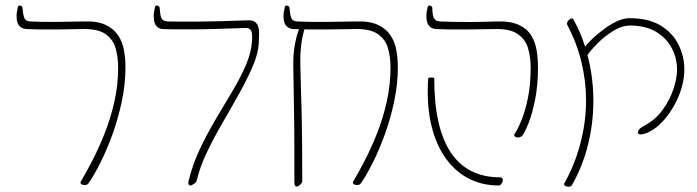

<svg xmlns="http://www.w3.org/2000/svg" viewBox="-20 -671 2566 707"><path d="M46 -646Q47 -650 51 -650.5Q55 -651 59 -648.5Q63 -646 63 -642Q65 -615 70 -604Q75 -593 91 -592Q112 -591 136 -590.5Q160 -590 195.5 -590.5Q231 -591 287 -592Q337 -594 367.5 -580Q398 -566 414.5 -541.5Q431 -517 436.5 -486Q442 -455 442 -423Q442 -361 428.5 -297.5Q415 -234 394 -176Q373 -118 349.5 -71.5Q326 -25 306 4Q302 9 296 10Q290 11 284.5 9.5Q279 8 277 4Q275 0 279 -5Q297 -35 320 -79.5Q343 -124 365 -179Q387 -234 401 -296Q415 -358 415 -422Q415 -461 405.5 -494Q396 -527 367 -546.5Q338 -566 279 -564Q225 -563 189 -562.5Q153 -562 127 -562.5Q101 -563 77 -564Q65 -565 57 -570.5Q49 -576 45 -586Q41 -596 41 -611Q41 -626 46 -646Z M675 -7Q690 -68 717 -124.5Q744 -181 775.5 -234Q807 -287 836.5 -336.5Q866 -386 885.5 -431.5Q905 -477 908 -519Q910 -549 904 -559Q898 -569 884 -568Q825 -566 777.5 -564.5Q730 -563 692.5 -563Q655 -563 627.5 -563Q600 -563 582 -564Q570 -564 562 -569.5Q554 -575 550 -585.5Q546 -596 546 -611Q546 -626 551 -646Q552 -650 556 -650.5Q560 -651 564 -648.5Q568 -646 568 -642Q569 -624 571.5 -613Q574 -602 580 -597.5Q586 -593 596 -592Q637 -591 709.5 -591.5Q782 -592 887 -596Q907 -597 914.5 -593Q922 -589 926 -583Q931 -577 933 -563Q935 -549 933 -512Q931 -474 910.5 -426.5Q890 -379 860.5 -326Q831 -273 799 -218Q767 -163 741.5 -109.5Q716 -56 705 -8Q704 -1 695 5.5Q686 12 681 12Q678 12 675 8.5Q672 5 675 -7Z M1072 16Q1069 16 1066.5 12.5Q1064 9 1064 -3Q1064 -73 1064 -120.5Q1064 -168 1063.5 -203.5Q1063 -239 1062.5 -270.5Q1062 -302 1061.5 -338Q1061 -374 1060 -424Q1059 -468 1065.5 -505Q1072 -542 1085 -575H1105Q1094 -544 1089.5 -509Q1085 -474 1086 -433Q1087 -384 1088 -349Q1089 -314 1090 -283Q1091 -252 1091.5 -215.5Q1092 -179 1092.5 -128.5Q1093 -78 1093 -4Q1093 1 1089 5.5Q1085 10 1080.5 13Q1076 16 1072 16ZM1029 -646Q1030 -650 1034 -650.5Q1038 -651 1042 -648.5Q1046 -646 1046 -642Q1048 -615 1053 -604Q1058 -593 1074 -592Q1097 -591 1123.5 -590.5Q1150 -590 1189.5 -590.5Q1229 -591 1290 -592Q1340 -594 1370.5 -580Q1401 -566 1417.5 -541.5Q1434 -517 1439.5 -486Q1445 -455 1445 -423Q1445 -361 1431.5 -297.5Q1418 -234 1397 -176Q1376 -118 1352.5 -71.5Q1329 -25 1309 4Q1305 9 1299 10Q1293 11 1287.5 9.5Q1282 8 1280 4Q1278 0 1282 -5Q1300 -35 1323 -79.5Q1346 -124 1368 -179Q1390 -234 1404 -296Q1418 -358 1418 -422Q1418 -461 1408.5 -494Q1399 -527 1370 -546.5Q1341 -566 1282 -564Q1222 -563 1182.5 -562.5Q1143 -562 1114.5 -562.5Q1086 -563 1060 -564Q1048 -565 1040 -570.5Q1032 -576 1028 -586Q1024 -596 1024 -611Q1024 -626 1029 -646Z M1903 -171Q1899 -167 1893 -165.5Q1887 -164 1881.5 -165.5Q1876 -167 1874 -171Q1872 -175 1876 -180Q1886 -194 1899.5 -226.5Q1913 -259 1923.5 -308Q1934 -357 1934 -422Q1934 -461 1924.5 -493.5Q1915 -526 1886 -546Q1857 -566 1798 -564Q1741 -563 1703 -562.5Q1665 -562 1638 -562.5Q1611 -563 1586 -564Q1574 -565 1566 -570.5Q1558 -576 1554 -586Q1550 -596 1550 -611Q1550 -626 1555 -646Q1556 -650 1560 -650.5Q1564 -651 1568 -648.5Q1572 -646 1572 -642Q1572 -615 1578 -604Q1584 -593 1600 -592Q1622 -591 1647 -590.5Q1672 -590 1709.5 -590Q1747 -590 1806 -592Q1858 -594 1889 -580Q1920 -566 1935.5 -541.5Q1951 -517 1956 -486Q1961 -455 1961 -423Q1961 -357 1950.5 -304.5Q1940 -252 1926.5 -218Q1913 -184 1903 -171ZM1817 12Q1757 12 1709 -12Q1661 -36 1626.5 -81Q1592 -126 1573.5 -190Q1555 -254 1555 -334Q1555 -355 1555.5 -364Q1556 -373 1557 -382Q1557 -385 1562.5 -385.5Q1568 -386 1573.5 -385.5Q1579 -385 1579 -382Q1579 -201 1640 -109.5Q1701 -18 1822 -18Q1827 -18 1829.5 -15Q1832 -12 1831.5 -7.5Q1831 -3 1829 1.5Q1827 6 1823.5 9Q1820 12 1817 12Z M2365 -183Q2349 -176 2339 -176Q2329 -176 2329 -182Q2329 -188 2332 -192.5Q2335 -197 2341.5 -201.5Q2348 -206 2356 -210Q2394 -231 2420 -266.5Q2446 -302 2459.5 -342Q2473 -382 2473 -414Q2473 -457 2453.5 -494Q2434 -531 2395.5 -554Q2357 -577 2300 -577Q2271 -577 2239.5 -558Q2208 -539 2181 -512Q2154 -485 2137 -460Q2136 -458 2134 -461.5Q2132 -465 2130 -470.5Q2128 -476 2126 -478Q2123 -482 2132.5 -496Q2142 -510 2161 -528Q2180 -546 2203.5 -563.5Q2227 -581 2251.5 -592.5Q2276 -604 2298 -604Q2368 -604 2412.5 -577Q2457 -550 2478.5 -506.5Q2500 -463 2500 -415Q2500 -387 2492.5 -357.5Q2485 -328 2472 -301Q2459 -274 2442 -250.5Q2425 -227 2405.5 -209.5Q2386 -192 2365 -183ZM2086 11Q2084 14 2080 15.5Q2076 17 2071.5 16.5Q2067 16 2063.5 14.5Q2060 13 2058 10.5Q2056 8 2058 4Q2085 -44 2102.5 -94.5Q2120 -145 2129 -197Q2138 -249 2138 -301Q2138 -372 2121 -442.5Q2104 -513 2069 -579Q2067 -583 2068 -587Q2069 -591 2072 -594.5Q2075 -598 2078.5 -600.5Q2082 -603 2085.5 -603Q2089 -603 2091 -600Q2117 -554 2133 -504Q2149 -454 2157 -403Q2165 -352 2165 -300Q2165 -218 2145.5 -139Q2126 -60 2086 11Z"/></svg>

Font: Noto Rashi Hebrew Thin
Style: Regular
Weight: 250
Version: Version 1.006